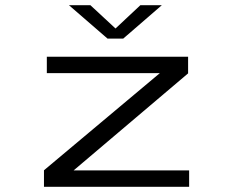

<svg xmlns="http://www.w3.org/2000/svg" viewBox="-20 -718 915 738"><path d="M149 0V-63.5L594.5 -437H160V-500H703V-436L263 -63H707V0ZM245 -698H327.5L424 -608.5L519.5 -698H602L453.5 -569.5H393.5Z"/></svg>

Font: Trispace SemiExpanded Light
Style: Regular
Weight: 300
Width: 6
Designer: Tyler Finck
Foundry: Etcetera Type Company
Version: Version 1.210; ttfautohint (v1.8.3)